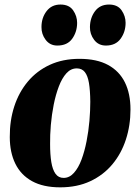

<svg xmlns="http://www.w3.org/2000/svg" viewBox="-20 -790 602 824"><path d="M321 -537.5Q395.5 -537.5 443.8 -511.2Q492 -485 516 -436.5Q540 -388 540 -320Q540 -251.5 520.2 -191Q500.5 -130.5 462 -84.5Q423.5 -38.5 367.2 -12.2Q311 14 238.5 14Q165.5 14 117.5 -12.5Q69.5 -39 45.8 -87.5Q22 -136 22 -202Q21.5 -272.5 41.2 -333.2Q61 -394 99.5 -440Q138 -486 193.8 -511.8Q249.5 -537.5 321 -537.5ZM309.5 -496.5Q284 -496.5 265 -475.5Q246 -454.5 232.5 -419Q219 -383.5 210.5 -340.8Q202 -298 198.2 -254Q194.5 -210 195 -172Q195 -127 200.2 -94.5Q205.5 -62 218.2 -44.2Q231 -26.5 253 -26.5Q278 -26.5 297.2 -48Q316.5 -69.5 329.8 -105Q343 -140.5 351.5 -183.8Q360 -227 363.8 -271.2Q367.5 -315.5 367.5 -353.5Q367 -402 361.8 -433.5Q356.5 -465 344 -480.8Q331.5 -496.5 309.5 -496.5ZM226 -594.5Q194.5 -594.5 176 -619Q157.5 -643.5 158 -674Q158 -713.5 179.8 -742Q201.5 -770.5 239.5 -770.5Q276.5 -770.5 293.8 -745.8Q311 -721 311 -692Q311 -653.5 290 -624Q269 -594.5 226 -594.5ZM434.5 -594.5Q402.5 -594.5 384 -619Q365.5 -643.5 366 -674Q366.5 -713.5 387.8 -742Q409 -770.5 448 -770.5Q484.5 -770.5 501.8 -745.8Q519 -721 519 -692Q519 -653.5 497.8 -624Q476.5 -594.5 434.5 -594.5Z"/></svg>

Font: Merriweather 96pt Black
Style: Italic
Weight: 900
Italic angle: -7.8°
Version: Version 2.101